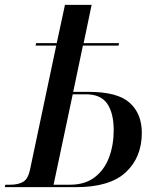

<svg xmlns="http://www.w3.org/2000/svg" viewBox="-42 -772 649 792"><path d="M-22 0 -20 -10H0Q33 -10 53.5 -22Q74 -34 82 -73L190 -584H105L107 -594H192L226 -752H336L303 -594H449L447 -584H300L260 -393H325Q443 -393 493 -348Q543 -303 543 -224Q543 -123 477 -61.5Q411 0 272 0ZM246 -10Q309 -10 349 -41Q389 -72 408 -123Q427 -174 427 -235Q427 -305 400.5 -344Q374 -383 312 -383H258L179 -10Z"/></svg>

Font: Noto Serif Display SemiCondensed Medium
Style: Italic
Weight: 500
Width: 4
Italic angle: -12°
Designer: Monotype Design Team
Foundry: Monotype Imaging Inc.
Version: Version 2.009